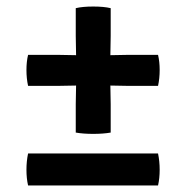

<svg xmlns="http://www.w3.org/2000/svg" viewBox="-20 -568 570 588"><path d="M213 -399 212 -458V-543Q233 -548 265.5 -548Q298 -548 319 -543V-458Q319 -458 318 -399L373 -400H464Q469 -379 469 -353.5Q469 -328 464 -305H373L318 -306L319 -249V-162Q296 -158 265.5 -158Q235 -158 212 -162V-249L213 -306L157 -305H66Q61 -328 61 -353.5Q61 -379 66 -400H157ZM464 0H66Q61 -22 61 -48Q61 -74 66 -98H464Q469 -74 469 -48Q469 -22 464 0Z"/></svg>

Font: Signika Negative
Style: Semibold
Weight: 600
Designer: Anna Giedrys
Foundry: Anna Giedrys
Version: Version 1.001